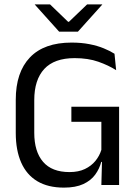

<svg xmlns="http://www.w3.org/2000/svg" viewBox="-20 -845 630 877"><path d="M272 12Q199.5 12 150.5 -17.2Q101.5 -46.5 76.8 -102.5Q52 -158.5 52 -238V-389Q52 -515 116.8 -582.8Q181.5 -650.5 307 -650.5Q352 -650.5 388.8 -643.2Q425.5 -636 454 -624.2Q482.5 -612.5 503 -599.5L510.5 -524.5Q476 -546.5 429.2 -563Q382.5 -579.5 321 -579.5Q228 -579.5 182.2 -530Q136.5 -480.5 136.5 -387.5V-238.5Q136.5 -152.5 176.8 -105.8Q217 -59 297.5 -59Q338.5 -59 367.8 -73Q397 -87 415.8 -110Q434.5 -133 443 -160.5V-318L456.5 -288.5H306V-357.5H524V-105L442.5 -105.5Q434.5 -74.5 415 -47.5Q395.5 -20.5 360.5 -4.2Q325.5 12 272 12ZM446.5 -132H524V0H443ZM250 -700.5 139 -824V-825H208.5L291 -745.5H295L378 -825H447V-824L336 -700.5Z"/></svg>

Font: Anek Latin Medium
Style: Regular
Weight: 400
Version: Version 1.003